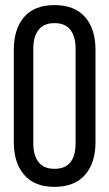

<svg xmlns="http://www.w3.org/2000/svg" viewBox="-20 -727 429 754"><path d="M34.2 -168.9V-530.8Q34.2 -613.3 74.7 -660.2Q115.2 -707 193.8 -707Q272.9 -707 314 -660.2Q355 -613.3 355 -530.8V-168.9Q355 -87.4 314 -40.3Q272.9 6.8 193.8 6.8Q115.7 6.8 75 -40.3Q34.2 -87.4 34.2 -168.9ZM110.8 -165Q110.8 -116.2 131.6 -90.1Q152.3 -64 193.8 -64Q276.9 -64 276.9 -165V-535.2Q276.9 -583.5 256.3 -609.9Q235.8 -636.2 193.8 -636.2Q152.3 -636.2 131.6 -609.9Q110.8 -583.5 110.8 -535.2Z"/></svg>

Font: Bebas Neue Regular
Style: Regular
Weight: 400
Designer: Ryoichi Tsunekawa
Foundry: Ryoichi Tsunekawa
Version: Version 001.003